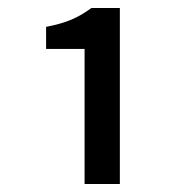

<svg xmlns="http://www.w3.org/2000/svg" viewBox="-20 -896 456 479"><path d="M191 -437H279V-876H208C175 -852 147 -839 95 -829V-774H191Z"/></svg>

Font: Kinto Sans Med
Style: Regular
Weight: 500
Designer: Authors: Ryoko NISHIZUKA  (kana & ideographs); Paul D. Hunt (Latin, Greek & Cyrillic); Wenlong ZHANG  (bopomofo); Sandol
Foundry: Adobe Systems Incorporated, ookami Inc.
Version: Version 0.001